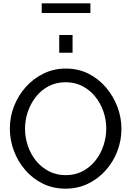

<svg xmlns="http://www.w3.org/2000/svg" viewBox="-20 -1126 788 1151"><path d="M39 -355Q39 -426 64.5 -490.5Q90 -555 135.5 -605.5Q181 -656 242 -685.5Q303 -715 375 -715Q450 -715 511 -684Q572 -653 616 -601Q660 -549 684 -485Q708 -421 708 -354Q708 -283 683 -218.5Q658 -154 612.5 -103.5Q567 -53 506 -24Q445 5 373 5Q298 5 237 -25Q176 -55 131.5 -106.5Q87 -158 63 -222.5Q39 -287 39 -355ZM374 -76Q431 -76 476 -100Q521 -124 552.5 -164Q584 -204 600.5 -254Q617 -304 617 -355Q617 -409 599.5 -459Q582 -509 549.5 -548.5Q517 -588 472.5 -610.5Q428 -633 374 -633Q317 -633 272 -609.5Q227 -586 195.5 -546Q164 -506 147 -456.5Q130 -407 130 -355Q130 -301 147.5 -250.5Q165 -200 197 -161Q229 -122 274 -99Q319 -76 374 -76ZM335 -810V-916H415V-810ZM230 -1048V-1106H522V-1048Z"/></svg>

Font: YasnoRaleway Medium
Style: Regular
Weight: 500
Designer: Matt McInerney, Pablo Impallari, Rodrigo Fuenzalida
Foundry: Matt McInerney, Pablo Impallari, Rodrigo Fuenzalida
Version: Version 4.026